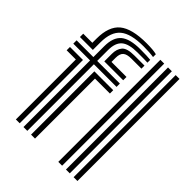

<svg xmlns="http://www.w3.org/2000/svg" viewBox="-225 -938 1064 1064"><g transform="rotate(45 307.0 -405.5)"><path d="M12.5 -574V-600H83.8V-633Q83.8 -728.5 133.6 -769.8Q183.5 -811 298.5 -811Q351.8 -811 377.5 -804V-782Q346 -787 298.5 -787Q199.2 -787 156.5 -751.2Q113.8 -715.5 113.8 -633V-574ZM144 0V-522H12.5V-548H143.8V-633Q143.8 -702.5 179.6 -732.8Q215.5 -763 298.5 -763Q323.8 -763 344.9 -762.2Q366 -761.5 377.5 -760V-738Q372.5 -738.5 350.5 -738.8Q328.5 -739 298.5 -739Q231.5 -739 202.6 -714.4Q173.8 -689.8 173.8 -633V-548H351.5V-522H174V0ZM203.5 -574V-633Q203.5 -671 222.4 -693Q241.2 -715 298.5 -715H377.5V-691H298.5Q263.8 -691 248.8 -677.6Q233.8 -664.2 233.8 -633V-600H351.5V-574ZM84.5 0V-470H12.5V-496H114.5V0ZM203.5 0V-496H351.5V-470H234.5V0ZM537 0V-800H567V0ZM417 0V-800H447V0ZM477 0V-800H507V0Z"/></g></svg>

Font: Big Shoulders Inline Text Black
Style: Regular
Weight: 900
Designer: Patric King
Foundry: XO Type Co
Version: Version 1.000